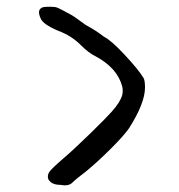

<svg xmlns="http://www.w3.org/2000/svg" viewBox="-20 -576 537 576"><path d="M105.5 -552.7Q107.4 -555.7 129.9 -555.7Q130.9 -555.7 133.8 -555.7Q145.5 -555.7 152.8 -552.7Q160.2 -549.8 190.4 -533.2Q199.2 -529.3 237.3 -501Q266.6 -485.4 292 -465.8Q313.5 -455.1 354 -411.6Q394.5 -368.2 410.2 -342.8Q415 -335.9 415 -313.5Q415 -266.6 367.2 -191.4Q351.6 -168.9 313 -130.4Q274.4 -91.8 240.2 -63.5Q208 -39.1 196.8 -27.8Q185.5 -16.6 160.2 -21.5Q134.8 -21.5 125 -38.1Q121.1 -49.8 127.9 -60.1Q134.8 -70.3 169.9 -100.6Q203.1 -128.9 252.4 -177.2Q301.8 -225.6 315.4 -241.2Q340.8 -269.5 346.7 -291Q349.6 -304.7 346.7 -316.4Q332 -373 264.6 -408.2Q245.1 -418 221.7 -441.4Q194.3 -468.8 155.3 -483.4Q108.4 -502.9 101.6 -521.5Q90.8 -545.9 105.5 -552.7Z"/></svg>

Font: JasonHandwriting1
Style: Regular
Weight: 400
Version: Version 1.48.20